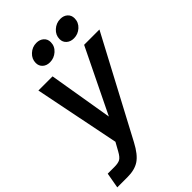

<svg xmlns="http://www.w3.org/2000/svg" viewBox="-300 -875 1179 1179"><g transform="rotate(-45 289.0 -285.5)"><path d="M-15 204 3 103H61Q93 103 110 94Q127 85 145 52L175 -2L63 -559H186L256 -140L460 -559H593L253 81Q216 151 176.5 177.5Q137 204 74 204ZM171 -690Q171 -725 198 -750Q225 -775 261 -775Q290 -775 308.5 -758.5Q327 -742 327 -716Q327 -680 299.5 -655.5Q272 -631 236 -631Q207 -631 189 -647.5Q171 -664 171 -690ZM378 -690Q378 -725 405.5 -750Q433 -775 469 -775Q498 -775 516 -758.5Q534 -742 534 -716Q534 -680 507 -655.5Q480 -631 444 -631Q415 -631 396.5 -647.5Q378 -664 378 -690Z"/></g></svg>

Font: Open Sauce One SemiBold Italic
Style: Regular
Weight: 600
Italic angle: -10°
Designer: Alfredo Marco Pradil
Foundry: Creative Sauce Fz LLC
Version: Version 1.477